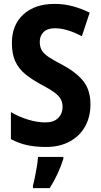

<svg xmlns="http://www.w3.org/2000/svg" viewBox="-20 -744 516 985"><path d="M444 -208Q444 -145 417 -96Q390 -47 338.5 -18.5Q287 10 216 10Q164 10 121 1Q78 -8 36 -30V-169Q78 -144 125 -130Q172 -116 212 -116Q256 -116 278.5 -138.5Q301 -161 301 -195Q301 -218 291.5 -235.5Q282 -253 258 -270.5Q234 -288 190 -311Q144 -336 110.5 -363Q77 -390 59 -428Q41 -466 41 -524Q41 -616 100 -670Q159 -724 260 -724Q310 -724 355 -711.5Q400 -699 440 -679L400 -558Q323 -599 262 -599Q223 -599 203.5 -579.5Q184 -560 184 -530Q184 -505 193.5 -487.5Q203 -470 227.5 -453Q252 -436 297 -413Q369 -375 406.5 -329Q444 -283 444 -208ZM305 71Q293 109 275 148Q257 187 235 221H149V208Q154 190 159.5 163Q165 136 169.5 108.5Q174 81 175 61H305Z"/></svg>

Font: Noto Sans Myanmar UI Condensed
Style: Bold
Weight: 700
Width: 3
Designer: Monotype Design Team
Foundry: Monotype Imaging Inc.
Version: Version 2.103; ttfautohint (v1.8.4.7-5d5b)